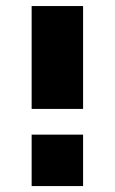

<svg xmlns="http://www.w3.org/2000/svg" viewBox="-20 -628 387 648"><path d="M86.8 0V-173.6H260.4V0ZM86.8 -260.4V-607.6H260.4V-260.4Z"/></svg>

Font: 8-bit Operator+ 8
Style: Bold
Weight: 700
Designer: GrandChaos9000
Version: Version 1.3.0 - August 1, 2014